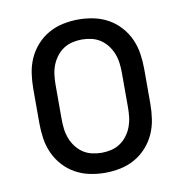

<svg xmlns="http://www.w3.org/2000/svg" viewBox="-66 -591 632 661"><g transform="rotate(-10 250.0 -260.0)"><path d="M250 8Q223 8 196.5 2.5Q170 -3 146.5 -16Q123 -29 104.5 -49.5Q86 -70 75 -94.5Q64 -119 60 -146Q56 -173 56 -200V-320Q56 -347 60 -374Q64 -401 75 -425.5Q86 -450 104.5 -470.5Q123 -491 146.5 -504Q170 -517 196.5 -522.5Q223 -528 250 -528Q277 -528 303.5 -522.5Q330 -517 353.5 -504Q377 -491 395.5 -470.5Q414 -450 425 -425.5Q436 -401 440 -374Q444 -347 444 -320V-200Q444 -173 440 -146Q436 -119 425 -94.5Q414 -70 395.5 -49.5Q377 -29 353.5 -16Q330 -3 303.5 2.5Q277 8 250 8ZM250 -62Q267 -62 284 -66Q301 -70 315 -79.5Q329 -89 339.5 -103Q350 -117 356 -133Q362 -149 364 -166Q366 -183 366 -200V-320Q366 -337 364 -354Q362 -371 356 -387Q350 -403 339.5 -417Q329 -431 315 -440.5Q301 -450 284 -454Q267 -458 250 -458Q233 -458 216 -454Q199 -450 185 -440.5Q171 -431 160.5 -417Q150 -403 144 -387Q138 -371 136 -354Q134 -337 134 -320V-200Q134 -183 136 -166Q138 -149 144 -133Q150 -117 160.5 -103Q171 -89 185 -79.5Q199 -70 216 -66Q233 -62 250 -62Z"/></g></svg>

Font: Iosevka Term Curly
Style: Regular
Weight: 400
Designer: Belleve Invis
Foundry: Belleve Invis
Version: Version 32.3.0